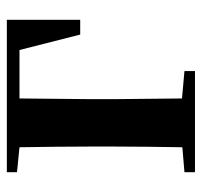

<svg xmlns="http://www.w3.org/2000/svg" viewBox="-34 -542 576 547"><g transform="rotate(-90 253.5 -268.0)"><path d="M37 -507 108 -500C109 -442 110 -355 110 -293V-235C110 -179 109 -94 108 -36L37 -30V0H325V-30L247 -37L245 -235V-293L247 -500H385L429 -327H471V-536H37Z"/></g></svg>

Font: Noto Serif CJK HK
Style: Bold
Weight: 700
Designer: Ryoko NISHIZUKA 西塚涼子 (kana & ideographs); Frank Grießhammer (Latin, Greek & Cyrillic); Wenlong ZHANG 张文龙 (bopomofo); San
Foundry: Adobe
Version: Version 2.001;hotconv 1.1.0;makeotfexe 2.6.0